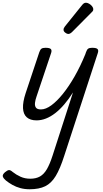

<svg xmlns="http://www.w3.org/2000/svg" viewBox="-118 -864 753 1402"><path d="M149 15Q103 15 77.5 -7.5Q52 -30 50 -74.5Q48 -119 69 -183L169 -483Q176 -503 185.5 -509Q195 -515 214 -515Q245 -515 253.5 -505.5Q262 -496 255 -476L149 -160Q140 -135 137.5 -113Q135 -91 144.5 -78Q154 -65 181 -65Q216 -65 257 -95Q298 -125 341.5 -179Q385 -233 427 -306.5Q469 -380 505 -468L510 -483Q517 -503 526.5 -509Q536 -515 555 -515Q586 -515 594.5 -505.5Q603 -496 596 -476L351 274Q321 368 289 421Q257 474 212 496Q167 518 98 518Q62 518 30.5 509.5Q-1 501 -27.5 486Q-54 471 -75 454Q-92 440 -97 426Q-102 412 -82 394Q-64 379 -53 378Q-42 377 -25 392Q0 412 32 426.5Q64 441 103 441Q145 441 174 424.5Q203 408 224.5 371Q246 334 266 272L415 -189Q384 -140 351.5 -102Q319 -64 285.5 -38Q252 -12 217.5 1.5Q183 15 149 15ZM380 -616Q371 -616 358.5 -625.5Q346 -635 346 -646Q346 -653 348.5 -659Q351 -665 356 -671L479 -824Q488 -836 495 -840Q502 -844 510 -844Q520 -844 532.5 -837Q545 -830 554 -819Q563 -808 563 -796Q563 -788 559.5 -783Q556 -778 550 -773L409 -631Q394 -616 380 -616Z"/></svg>

Font: Playwrite NZ
Style: Regular
Weight: 400
Designer: Veronika Burian, José Scaglione
Foundry: TypeTogether
Version: Version 1.002